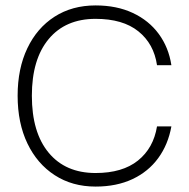

<svg xmlns="http://www.w3.org/2000/svg" viewBox="-20 -680 696 708"><path d="M45 -327Q45 -226.5 81 -151.2Q117 -76 181.8 -34Q246.5 8 332.5 8Q410 8 468.5 -19.5Q527 -47 563.5 -97Q600 -147 612 -214H559Q546 -134 488.8 -88Q431.5 -42 332.5 -42Q221.5 -42 159.5 -116.8Q97.5 -191.5 97.5 -327Q97.5 -461.5 159.5 -536Q221.5 -610.5 332.5 -610.5Q433 -610.5 490.2 -564.5Q547.5 -518.5 559 -439.5H612Q602 -505 565.5 -554.8Q529 -604.5 469.8 -632.2Q410.5 -660 332.5 -660Q246 -660 181.2 -618.5Q116.5 -577 80.8 -502Q45 -427 45 -327Z"/></svg>

Font: Overused Grotesk Light
Style: Regular
Weight: 300
Designer: RandomMaerks
Version: Version 0.005